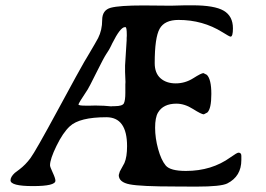

<svg xmlns="http://www.w3.org/2000/svg" viewBox="-20 -694 988 712"><path d="M445.3 -390.1 443.8 -426.8V-451.2L449.7 -545.4Q449.7 -549.3 449.7 -553.2L450.2 -561V-564.5Q450.2 -593.3 445.3 -593.3H442.9Q426.3 -593.3 396 -532.7Q394.5 -529.8 392.3 -524.9Q390.1 -520 387.7 -515.9Q385.3 -511.7 383.8 -508.8Q382.3 -505.9 373.5 -492.7Q364.7 -479.5 337.4 -424.6Q310.1 -369.6 305.2 -362.3Q271 -311 271 -306.6Q271 -302.2 297.4 -302.2H314.5Q318.8 -302.7 333.5 -302.7L365.7 -301.8L390.1 -299.8H394L397.9 -300.3H405.3Q434.1 -300.3 439.5 -311Q444.8 -322.3 444.8 -349.6V-381.3ZM451.2 -151.9Q451.2 -259.3 374.5 -259.3Q274.9 -259.3 238.8 -225.6Q213.4 -202.1 189.5 -153.1Q165.5 -104 165.5 -81.1Q165.5 -75.2 175.5 -54Q185.5 -32.7 185.5 -23.9Q185.5 -3.9 102.3 -3.9Q19 -3.9 19 -25.4Q19 -38.1 34.7 -52.7L52.2 -65.9Q74.7 -83 93 -107.7Q111.3 -132.3 194.8 -286.6Q278.3 -440.9 292 -463.9L305.7 -486.8Q324.2 -518.1 331.5 -530.8L343.8 -552.7Q358.9 -582.5 358.9 -619.6Q358.9 -656.7 390.9 -665.3Q422.9 -673.8 511.7 -673.8L613.8 -672.9L667 -674.3H693.8Q775.4 -674.3 809.6 -654.3Q843.8 -634.3 843.8 -588.9Q843.8 -558.1 835 -558.1Q831.1 -558.1 804.7 -574.7Q731.9 -620.1 642.1 -620.1Q590.3 -620.1 572 -587.4Q553.7 -554.7 553.7 -460Q553.7 -422.9 575.2 -403.8Q596.7 -384.8 631.6 -384.8Q666.5 -384.8 696.5 -403.8Q726.6 -422.9 734.4 -422.9L747.1 -416.5Q763.7 -399.9 763.7 -345.5Q763.7 -291 749 -276.9L735.8 -270Q727.1 -270 695.8 -289.8Q664.6 -309.6 634.3 -309.6Q585.4 -309.6 565.9 -276.4Q555.2 -258.3 555.2 -220.2Q555.2 -182.1 566.4 -141.4Q577.6 -100.6 594.5 -80.3Q611.3 -60.1 669.4 -60.1Q765.1 -60.1 835 -110.8Q858.9 -127.9 864.3 -127.9Q875 -127.9 875 -116.2V-100.6Q875 -40 822.8 -13.7Q799.3 -2 709.5 -2H682.6L655.8 -2.4H629.4Q502.4 -2.4 461.4 -10.3Q420.4 -18.1 420.4 -44.9L424.3 -58.1L441.4 -89.4Q451.2 -111.8 451.2 -151.9Z"/></svg>

Font: Averia Serif Libre Light
Style: Regular
Weight: 300
Version: Version 1.002